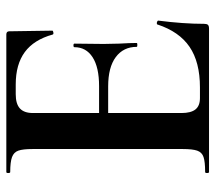

<svg xmlns="http://www.w3.org/2000/svg" viewBox="-56 -608 665 592"><g transform="rotate(-90 276.0 -312.5)"><path d="M41 -12Q73 -12 87.5 -17Q102 -22 107 -36.5Q112 -51 112 -81V-544Q112 -574 107 -588Q102 -602 87 -607.5Q72 -613 41 -613Q38 -613 38 -619Q38 -625 41 -625H465Q475 -625 475 -616L477 -483Q477 -481 471.5 -480Q466 -479 465 -482Q449 -540 411 -568Q373 -596 311 -596H281Q251 -596 237 -583Q223 -570 223 -543V-85Q223 -56 234 -42Q245 -28 269 -28H302Q380 -28 427 -60Q474 -92 496 -159Q496 -161 500 -161Q503 -161 505.5 -159.5Q508 -158 508 -157Q498 -79 498 -15Q498 -7 495 -3.5Q492 0 483 0H41Q38 0 38 -6Q38 -12 41 -12ZM305 -311H170V-339H306Q364 -339 395 -359Q426 -379 426 -415Q426 -418 431.5 -418Q437 -418 437 -415L436 -325L437 -277Q439 -243 439 -223Q439 -221 433 -221Q427 -221 427 -223Q427 -264 395.5 -287.5Q364 -311 305 -311Z"/></g></svg>

Font: Cormorant SC
Style: Bold
Weight: 700
Designer: Christian Thalmann (Catharsis Fonts)
Foundry: Catharsis Fonts
Version: Version 4.000